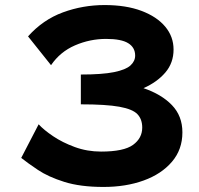

<svg xmlns="http://www.w3.org/2000/svg" viewBox="-20 -730 787 760"><path d="M390 10Q298 10 234.5 -10Q171 -30 130 -57.5Q89 -85 64 -105L133 -238Q153 -216 190 -191Q227 -166 276 -148Q325 -130 380 -130Q470 -130 506.5 -156.5Q543 -183 543 -225Q543 -258 524 -278Q505 -298 452.5 -307.5Q400 -317 300 -317V-435Q385 -435 431.5 -444.5Q478 -454 496.5 -471Q515 -488 515 -510Q515 -542 487.5 -559Q460 -576 400 -576Q336 -576 277 -550.5Q218 -525 182 -472L91 -586Q150 -652 229 -681Q308 -710 394 -710Q479 -710 540 -687Q601 -664 634 -624.5Q667 -585 667 -534Q667 -481 634.5 -443Q602 -405 548 -381Q619 -357 660.5 -314Q702 -271 702 -206Q702 -138 660.5 -89.5Q619 -41 548.5 -15.5Q478 10 390 10Z"/></svg>

Font: Copperplate Sans CC
Style: Bold
Weight: 700
Designer: indestructible type*
Foundry: Cowboy Collective
Version: Version 1.000